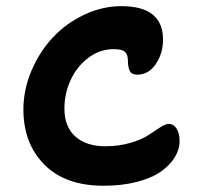

<svg xmlns="http://www.w3.org/2000/svg" viewBox="-20 -635 655 617"><path d="M313 -38.1Q189.5 -38.1 122.3 -106.2Q55.2 -174.3 55.2 -283.2Q55.2 -346.2 80.8 -407Q106.4 -467.8 148.7 -513.4Q190.9 -559.1 249.5 -587.2Q308.1 -615.2 370.1 -615.2Q503.9 -615.2 503.9 -507.8Q503.9 -463.4 480.7 -429.2Q457.5 -395 420.9 -395Q403.3 -395 397.2 -406.7Q391.1 -418.5 391.1 -439.9Q391.1 -458.5 382.1 -467.8Q373 -477.1 345.2 -477.1Q300.8 -477.1 263.9 -449.2Q227.1 -421.4 207 -377.9Q187 -334.5 187 -286.1Q187 -227.5 222.2 -196.3Q257.3 -165 318.8 -165Q362.8 -165 400.1 -176.3Q437.5 -187.5 457 -200.9Q476.6 -214.4 494.4 -225.6Q512.2 -236.8 522 -236.8Q538.1 -236.8 547.6 -221.4Q557.1 -206.1 557.1 -182.1Q557.1 -154.8 541.7 -129.6Q526.4 -104.5 497.1 -83.7Q467.8 -63 419.9 -50.5Q372.1 -38.1 313 -38.1Z"/></svg>

Font: Shantell Sans Irregular Bouncy
Style: Regular
Weight: 600
Designer: Stephen Nixon, Anya Danilova, Shantell Martin
Foundry: Arrow Type
Version: Version 1.006;[9816181b4]